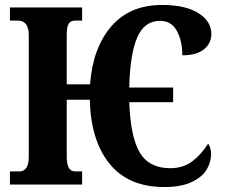

<svg xmlns="http://www.w3.org/2000/svg" viewBox="-20 -744 907 774"><path d="M342 -342H249V-111Q249 -53 283 -53H311V0H20V-53H59Q76 -53 86 -67.5Q96 -82 96 -111V-602Q96 -661 52 -661H20V-714H311V-661H283Q265 -661 257 -648.5Q249 -636 249 -605V-404H343Q354 -551 428.5 -637.5Q503 -724 633 -724Q728 -724 780 -691Q832 -658 832 -607Q832 -569 802 -545Q772 -521 715 -521Q715 -579 693 -619.5Q671 -660 625 -660Q562 -660 533 -592.5Q504 -525 501 -391H678V-332H501Q506 -192 543.5 -129Q581 -66 666 -66Q719 -66 755.5 -94Q792 -122 819 -165Q824 -159 827.5 -147Q831 -135 831 -123Q831 -91 813.5 -61Q796 -31 753.5 -10.5Q711 10 642 10Q498 10 422 -83.5Q346 -177 342 -342Z"/></svg>

Font: Noto Serif CondExtraBold
Style: Regular
Weight: 800
Width: 3
Designer: Monotype Design Team
Foundry: Monotype Imaging Inc.
Version: Version 1.001